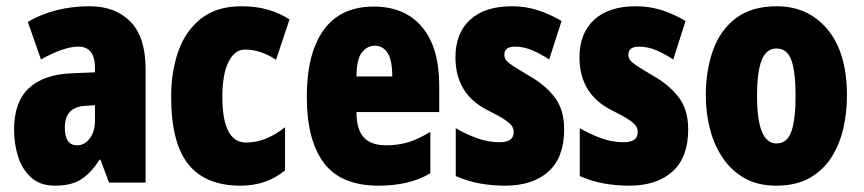

<svg xmlns="http://www.w3.org/2000/svg" viewBox="-20 -583 2757 613"><path d="M266.1 -563Q348.6 -563 396.7 -513.7Q444.8 -464.4 444.8 -362.8V0H328.1L300.8 -73.2H297.9Q271 -31.2 239.5 -10.7Q208 9.8 155.8 9.8Q108.4 9.8 79.6 -16.1Q50.8 -42 37.8 -83Q24.9 -124 24.9 -168.9Q24.9 -257.8 72.5 -301.8Q120.1 -345.7 210.9 -349.1L283.2 -352.1V-366.2Q283.2 -434.1 230 -434.1Q183.6 -434.1 110.8 -393.1L68.8 -513.2Q109.4 -537.1 159.2 -550Q209 -563 266.1 -563ZM283.2 -247.1 252.9 -245.1Q187 -242.2 187 -175.8Q187 -119.1 226.1 -119.1Q250 -119.1 266.6 -140.9Q283.2 -162.6 283.2 -198.2Z M748 9.8Q636.2 9.8 581.3 -58.6Q526.4 -127 526.4 -273.9Q526.4 -354.5 549.6 -419.9Q572.8 -485.4 622.6 -524.2Q672.4 -563 751 -563Q796.9 -563 834.2 -552.5Q871.6 -542 904.3 -521L861.3 -392.1Q812 -424.8 762.2 -424.8Q729.5 -424.8 709.7 -385.7Q689.9 -346.7 689.9 -273.9Q689.9 -127.9 766.1 -127.9Q828.6 -127.9 890.1 -176.8V-39.1Q831.1 9.8 748 9.8Z M1173.3 -562Q1272.5 -562 1327.4 -496.8Q1382.3 -431.6 1382.3 -310.1V-225.1H1118.2Q1118.2 -169.4 1141.4 -144.3Q1164.6 -119.1 1212.4 -119.1Q1250.5 -119.1 1283.2 -128.9Q1315.9 -138.7 1354 -162.1V-29.8Q1318.4 -8.8 1277.3 0.5Q1236.3 9.8 1188.5 9.8Q1068.4 9.8 1013.9 -63Q959.5 -135.7 959.5 -273.9Q959.5 -412.6 1013.4 -487.3Q1067.4 -562 1173.3 -562ZM1177.2 -437Q1151.9 -437 1135 -415Q1118.2 -393.1 1118.2 -338.9H1232.4Q1232.4 -391.6 1217.3 -414.3Q1202.1 -437 1177.2 -437Z M1781.2 -169.9Q1781.2 -80.6 1731.2 -35.4Q1681.2 9.8 1592.3 9.8Q1551.8 9.8 1512.7 2.9Q1473.6 -3.9 1435.1 -21V-173.8Q1465.3 -155.8 1501.7 -142.3Q1538.1 -128.9 1575.2 -128.9Q1620.1 -128.9 1620.1 -161.1Q1620.1 -170.4 1615.5 -179Q1610.8 -187.5 1593.3 -199.7Q1575.7 -211.9 1537.1 -231Q1434.1 -282.7 1434.1 -399.9Q1434.1 -477.1 1481 -520Q1527.8 -563 1614.3 -563Q1657.2 -563 1695.3 -551Q1733.4 -539.1 1772.9 -516.1L1733.4 -393.1Q1708.5 -409.7 1680.7 -421.9Q1652.8 -434.1 1624 -434.1Q1590.3 -434.1 1590.3 -408.2Q1590.3 -399.4 1595 -392.1Q1599.6 -384.8 1616.2 -373.8Q1632.8 -362.8 1668 -341.8Q1718.8 -313.5 1750 -273.7Q1781.2 -233.9 1781.2 -169.9Z M2177.2 -169.9Q2177.2 -80.6 2127.2 -35.4Q2077.1 9.8 1988.3 9.8Q1947.8 9.8 1908.7 2.9Q1869.6 -3.9 1831.1 -21V-173.8Q1861.3 -155.8 1897.7 -142.3Q1934.1 -128.9 1971.2 -128.9Q2016.1 -128.9 2016.1 -161.1Q2016.1 -170.4 2011.5 -179Q2006.8 -187.5 1989.3 -199.7Q1971.7 -211.9 1933.1 -231Q1830.1 -282.7 1830.1 -399.9Q1830.1 -477.1 1877 -520Q1923.8 -563 2010.3 -563Q2053.2 -563 2091.3 -551Q2129.4 -539.1 2168.9 -516.1L2129.4 -393.1Q2104.5 -409.7 2076.7 -421.9Q2048.8 -434.1 2020 -434.1Q1986.3 -434.1 1986.3 -408.2Q1986.3 -399.4 1991 -392.1Q1995.6 -384.8 2012.2 -373.8Q2028.8 -362.8 2064 -341.8Q2114.7 -313.5 2146 -273.7Q2177.2 -233.9 2177.2 -169.9Z M2684.1 -277.8Q2684.1 -224.6 2672.6 -173.6Q2661.1 -122.6 2634.8 -81.1Q2608.4 -39.6 2565.2 -14.9Q2522 9.8 2458 9.8Q2399.4 9.8 2356.9 -14.4Q2314.5 -38.6 2287.1 -79.3Q2259.8 -120.1 2246.6 -171.6Q2233.4 -223.1 2233.4 -277.8Q2233.4 -357.4 2256.3 -422.1Q2279.3 -486.8 2329.3 -524.9Q2379.4 -563 2460 -563Q2560.5 -563 2622.3 -488.8Q2684.1 -414.6 2684.1 -277.8ZM2397 -275.9Q2397 -125 2459 -125Q2493.2 -125 2506.6 -163.1Q2520 -201.2 2520 -277.8Q2520 -353.5 2506.6 -390.9Q2493.2 -428.2 2459 -428.2Q2426.8 -428.2 2411.9 -391.1Q2397 -354 2397 -275.9Z"/></svg>

Font: Open Sans Condensed ExtraBold
Style: Regular
Weight: 800
Width: 3
Designer: Monotype Design Team
Foundry: Monotype Imaging Inc.
Version: Version 3.000; ttfautohint (v1.8.4)